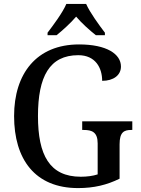

<svg xmlns="http://www.w3.org/2000/svg" viewBox="-20 -951 719 981"><path d="M223 -784V-771H269C301 -797 341 -833 369 -866C397 -833 438 -796 470 -771H516V-784C487 -822 440 -886 420 -931H319C300 -886 252 -822 223 -784ZM379 10C460 10 526 -6 591 -38V-214C591 -276 614 -287 650 -287H656V-331H400V-287H408C450 -287 479 -276 479 -218V-60C455 -52 424 -48 393 -48C233 -48 174 -159 174 -358C174 -560 233 -669 380 -669C468 -669 502 -604 502 -538C560 -538 598 -567 598 -611C598 -675 525 -724 384 -724C166 -724 52 -574 52 -358C52 -137 159 10 379 10Z"/></svg>

Font: Noto Serif SemiCondensed Medium
Style: Regular
Weight: 500
Width: 4
Designer: Monotype Design Team
Foundry: Monotype Imaging Inc.
Version: Version 2.014